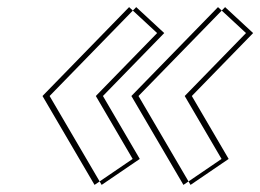

<svg xmlns="http://www.w3.org/2000/svg" viewBox="-20 -548 732 540"><path d="M495.9 -28 349.5 -278 593.1 -528 671.9 -455 499.5 -278 603.1 -101ZM245.9 -28 353.1 -101 249.5 -278 421.9 -455 343.1 -528 99.5 -278ZM515.9 -28 623.1 -101 519.5 -278 691.9 -455 613.1 -528 369.5 -278ZM265.9 -28 119.5 -278 363.1 -528 441.9 -455 269.5 -278 373.1 -101Z"/></svg>

Font: Hussar Plate
Style: Obl
Weight: 700
Foundry: Cannot Into Space Fonts
Version: Version 0.798247